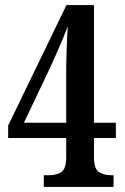

<svg xmlns="http://www.w3.org/2000/svg" viewBox="-20 -734 491 754"><path d="M152 0V-46H174Q202 -46 221 -58.5Q240 -71 240 -118V-192H12V-241L241 -714H349V-252H435V-192H349V-118Q349 -71 368.5 -58.5Q388 -46 416 -46H426V0ZM74 -252H240V-439Q240 -482 241.5 -533Q243 -584 246 -631Q239 -611 227 -582.5Q215 -554 202 -524.5Q189 -495 179 -473Z"/></svg>

Font: Noto Serif Myanmar ExtraCondensed SemiBold
Style: Regular
Weight: 600
Width: 2
Designer: Ben Mitchell and the Monotype Design Team
Foundry: Monotype Imaging Inc.
Version: Version 2.106; ttfautohint (v1.8.4.7-5d5b)